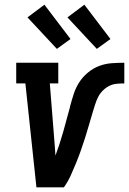

<svg xmlns="http://www.w3.org/2000/svg" viewBox="-20 -797 549 817"><path d="M135 0 88 -442H49V-530H228V-442H192L213 -177Q214 -166 214.5 -155.5Q215 -145 216 -135Q235 -186 249.5 -238Q264 -290 278 -342V-344Q285 -370 293.5 -396.5Q302 -423 317 -446.5Q332 -470 354.5 -488.5Q377 -507 402.5 -516.5Q428 -526 455 -528Q482 -530 509 -530V-442Q492 -442 476 -440.5Q460 -439 445 -431.5Q430 -424 417.5 -411.5Q405 -399 397.5 -384Q390 -369 385 -353Q380 -337 375 -321Q367 -294 359 -266.5Q351 -239 342.5 -212Q334 -185 324.5 -158Q315 -131 304 -104Q293 -77 281 -50.5Q269 -24 252 0ZM392 -589 267 -723 339 -777 450 -631ZM222 -589 97 -723 169 -777 280 -631Z"/></svg>

Font: Iosevka Slab Semibold Oblique
Style: Regular
Weight: 600
Italic angle: -9°
Monospace: yes
Designer: Belleve Invis
Foundry: Belleve Invis
Version: Version 11.1.1; ttfautohint (v1.8.3)